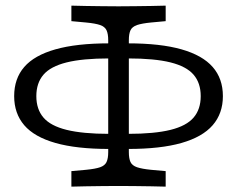

<svg xmlns="http://www.w3.org/2000/svg" viewBox="-20 -635 862 698"><path d="M445.2 -93.5V-148.4Q541.9 -148.4 600 -162.9Q658.1 -177.4 683.9 -207.7Q709.7 -237.9 709.7 -285.5Q709.7 -333.1 683.9 -363.3Q658.1 -393.5 600 -408.1Q541.9 -422.6 445.2 -422.6V-477.4Q563.7 -477.4 639.9 -455.6Q716.1 -433.9 753.2 -391.5Q790.3 -349.2 790.3 -285.5Q790.3 -222.6 753.2 -179.8Q716.1 -137.1 639.9 -115.3Q563.7 -93.5 445.2 -93.5ZM376.6 -93.5Q258.1 -93.5 181.5 -115.3Q104.8 -137.1 68.1 -179.8Q31.5 -222.6 31.5 -285.5Q31.5 -349.2 68.1 -391.5Q104.8 -433.9 181.5 -455.6Q258.1 -477.4 376.6 -477.4V-422.6Q280.6 -422.6 222.2 -408.1Q163.7 -393.5 137.9 -363.3Q112.1 -333.1 112.1 -285.5Q112.1 -237.9 137.9 -207.7Q163.7 -177.4 222.2 -162.9Q280.6 -148.4 376.6 -148.4ZM402.4 41.1Q378.2 41.1 349.6 41.5Q321 41.9 292.3 42.3Q263.7 42.7 239.5 43.5V-12.9L292.7 -17.7Q326.6 -21 344 -27Q361.3 -33.1 367.3 -46Q373.4 -58.9 373.4 -82.3V-488.7Q373.4 -512.1 367.3 -525Q361.3 -537.9 344 -544Q326.6 -550 292.7 -553.2L239.5 -558.1V-614.5Q263.7 -613.7 292.3 -613.3Q321 -612.9 349.6 -612.5Q378.2 -612.1 402.4 -612.1H411.3H419.4Q443.5 -612.1 472.2 -612.5Q500.8 -612.9 529.8 -613.3Q558.9 -613.7 582.3 -614.5V-558.1L529 -553.2Q496 -550 478.2 -544Q460.5 -537.9 454.4 -525Q448.4 -512.1 448.4 -488.7V-82.3Q448.4 -58.9 454.4 -46Q460.5 -33.1 478.2 -27Q496 -21 529 -17.7L582.3 -12.9V43.5Q558.9 42.7 529.8 42.3Q500.8 41.9 472.2 41.5Q443.5 41.1 419.4 41.1H411.3Z"/></svg>

Font: Playfair 5pt SemiExpanded Light
Style: Regular
Weight: 300
Width: 6
Designer: Claus Eggers Sørensen
Foundry: Claus Eggers Sørensen
Version: Version 2.203